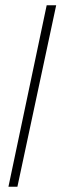

<svg xmlns="http://www.w3.org/2000/svg" viewBox="-20 -708 233 728"><path d="M12 0 157 -688H193L46 0Z"/></svg>

Font: Saira ExtraCondensed Thin
Style: Italic
Weight: 250
Width: 2
Italic angle: -12°
Designer: Hector Gatti with collaboration of the Omnibus-Type team
Foundry: Omnibus-Type
Version: Version 1.101